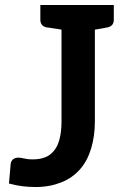

<svg xmlns="http://www.w3.org/2000/svg" viewBox="-20 -743 492 771"><path d="M361 -723H227H142V-664C142 -647 150 -637 167 -633C168 -633 172 -632 176 -632C180 -632 186 -630 195 -629C204 -628 215 -626 227 -624V-254C227 -227 224 -203 219 -184C214 -165 207 -150 197 -138C187 -126 175 -116 160 -111C145 -105 129 -103 110 -103C96 -103 84 -105 75 -107C66 -109 59 -110 53 -110C44 -110 37 -107 32 -103C27 -98 24 -93 23 -86L16 -6C35 -1 54 3 71 5C88 7 106 8 124 8C163 8 197 1 227 -11C257 -23 282 -41 302 -64C322 -87 336 -114 346 -147C356 -180 361 -216 361 -257V-624C373 -626 384 -628 391 -629C398 -630 403 -632 406 -632C409 -632 411 -633 412 -633C429 -637 437 -647 437 -664V-723Z"/></svg>

Font: SVN-Aleo
Style: Bold
Weight: 700
Designer: Alessio Laiso
Version: Version 1.2.2